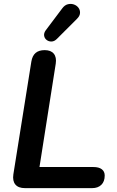

<svg xmlns="http://www.w3.org/2000/svg" viewBox="-20 -972 602 992"><path d="M109 0Q75 0 59.5 -18.5Q44 -37 49 -71L142 -654Q147 -684 164 -698.5Q181 -713 211 -713Q243 -713 258 -694.5Q273 -676 268 -643L184 -109H463Q491 -109 506 -97.5Q521 -86 521 -65Q521 -34 503.5 -17Q486 0 456 0ZM274 -771Q261 -758 246.5 -757.5Q232 -757 221 -765.5Q210 -774 208 -787.5Q206 -801 216 -815L301 -928Q314 -946 330.5 -950Q347 -954 361.5 -949Q376 -944 385 -932.5Q394 -921 393.5 -905.5Q393 -890 378 -875Z"/></svg>

Font: Nunito ExtraLight
Style: Bold Italic
Weight: 700
Italic angle: -9°
Version: Version 3.602